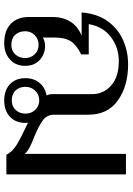

<svg xmlns="http://www.w3.org/2000/svg" viewBox="118 -720 613 888"><g transform="rotate(90 424.0 -276.5)"><path d="M787 -553V0H696Q683 -28 648 -49Q613 -70 548 -100Q549 -96 549 -88Q549 -43 520.5 -16.5Q492 10 445 10Q398 10 370 -16.5Q342 -43 342 -88Q342 -127 363.5 -153Q385 -179 422 -186Q416 -198 416 -210V-396Q416 -449 376 -484.5Q336 -520 263 -520Q201 -520 152.5 -484Q104 -448 92 -381H232V-346Q189 -325 171.5 -298Q154 -271 154 -222V-168Q169 -179 196 -179Q215 -179 235.5 -169.5Q256 -160 270.5 -139.5Q285 -119 285 -87Q285 -43 255.5 -16.5Q226 10 181 10Q122 10 90.5 -20.5Q59 -51 59 -105V-215Q59 -259 79.5 -294Q100 -329 145 -348H38Q44 -421 79 -469Q114 -517 166.5 -540Q219 -563 278 -563Q378 -563 444.5 -516Q511 -469 511 -379V-221Q511 -188 536.5 -169Q562 -150 613 -129Q642 -118 661.5 -108Q681 -98 692 -85V-553ZM506 -88Q506 -115 488.5 -133.5Q471 -152 445 -152Q418 -152 400 -133.5Q382 -115 382 -88Q382 -61 398.5 -43Q415 -25 445 -25Q473 -25 489.5 -43.5Q506 -62 506 -88ZM125 -87Q125 -59 141.5 -41Q158 -23 188 -23Q216 -23 232.5 -41.5Q249 -60 249 -87Q249 -113 231.5 -131Q214 -149 188 -149Q161 -149 143 -131Q125 -113 125 -87Z"/></g></svg>

Font: TavirajRegular
Style: Regular
Weight: 400
Designer: Katatrad Team
Foundry: CadsonDemak
Version: Version 1.000